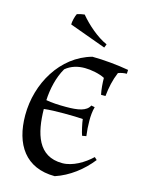

<svg xmlns="http://www.w3.org/2000/svg" viewBox="-131 -953 781 1045"><g transform="rotate(15 259.5 -431.0)"><path d="M304 -64C166 -64 133 -186 131 -323C163 -327 202 -328 244 -328C289 -328 325 -327 350 -325C352 -305 363 -254 370 -236L393 -240C389 -269 387 -298 387 -327C387 -353 389 -379 396 -404L376 -408C359 -373 312 -365 244 -365C202 -365 164 -367 132 -373C135 -436 150 -505 182 -560C213 -586 250 -596 290 -596C324 -596 373 -587 403 -571C403 -544 406 -505 412 -478H437C442 -527 451 -571 470 -616C485 -622 502 -625 518 -625L519 -647C458 -658 375 -666 313 -666C143 -619 42 -443 42 -265C42 -100 118 15 283 15C361 -11 430 -64 481 -129L467 -142C424 -101 362 -64 304 -64ZM362 -731 370 -751C313 -776 253 -829 213 -877C201 -876 182 -872 171 -868C164 -856 155 -820 156 -806Z"/></g></svg>

Font: Almendra
Style: Regular
Weight: 400
Designer: Ana Sanfelippo
Foundry: Ana Sanfelippo
Version: Version 1.003